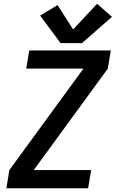

<svg xmlns="http://www.w3.org/2000/svg" viewBox="-20 -1004 617 1024"><path d="M14 0H450L466 -97H160L555 -638L571 -735H136L120 -638H425L30 -97ZM303 -774H417L577 -914L498 -984L370 -847L287 -977L194 -921Z"/></svg>

Font: Iosevka Sparkle Semibold
Style: Italic
Weight: 600
Italic angle: -9°
Designer: Belleve Invis
Foundry: Belleve Invis
Version: Version 4.5.0; ttfautohint (v1.8.3)